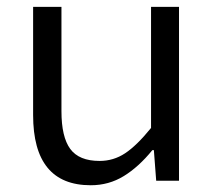

<svg xmlns="http://www.w3.org/2000/svg" viewBox="-20 -530 640 563"><path d="M246.1 13.2Q77.1 13.2 77.1 -192.9V-509.8H160.2V-204.1Q160.2 -128.4 186 -93.3Q211.9 -58.1 272 -58.1Q313 -58.1 346.9 -80.6Q380.9 -103 422.9 -154.8V-509.8H504.9V0H438L431.2 -89.8H426.8Q386.7 -40.5 343 -13.7Q299.3 13.2 246.1 13.2Z"/></svg>

Font: Office Code Pro D
Style: Regular
Weight: 400
Designer: Nathan Rutzky & Paul D. Hunt
Foundry: Adobe Systems Incorporated
Version: Version 1.004;PS 001.004;hotconv 1.0.70;makeotf.lib2.5.58329